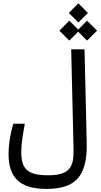

<svg xmlns="http://www.w3.org/2000/svg" viewBox="-20 -999 626 1189"><path d="M268.1 170.9C443.4 170.9 522 95.7 517.1 -114.3L503.4 -693.4H420.9L435.5 -74.2C438 37.1 410.6 86.4 277.3 86.4C155.3 86.4 111.8 50.8 111.8 -55.7C111.8 -112.3 121.6 -166.5 133.8 -232.9H62C43.9 -168.5 33.2 -108.4 33.2 -42C33.2 97.7 100.1 170.9 268.1 170.9ZM519 -747.6 581.1 -809.1 519 -871.1 464.4 -815.9 409.2 -871.1 347.7 -809.1 409.2 -747.6 464.4 -802.7ZM465.3 -859.9 524.4 -918.9 465.3 -978.5 406.2 -918.9Z"/></svg>

Font: Cascadia Code SemiLight
Style: Regular
Weight: 350
Monospace: yes
Designer: Aaron Bell
Foundry: Saja Typeworks
Version: Version 2404.023